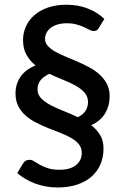

<svg xmlns="http://www.w3.org/2000/svg" viewBox="-20 -748 540 829"><path d="M142 -362.5Q142 -339.5 158 -323.2Q174 -307 199 -293.8Q224 -280.5 255 -268.5Q286 -256.5 316 -242Q339.5 -253.5 349.8 -270.2Q360 -287 360 -307.5Q360 -331.5 344.8 -348.5Q329.5 -365.5 305.5 -378.8Q281.5 -392 251.8 -403.8Q222 -415.5 193 -429.5Q165.5 -416 153.8 -399.8Q142 -383.5 142 -362.5ZM406.5 -627Q402.5 -620 397.5 -617Q392.5 -614 385 -614Q376.5 -614 366.5 -619.2Q356.5 -624.5 343 -630.8Q329.5 -637 311.2 -642.2Q293 -647.5 268.5 -647.5Q246 -647.5 228.5 -642.2Q211 -637 199 -627.8Q187 -618.5 180.8 -606.2Q174.5 -594 174.5 -580Q174.5 -563 186.5 -549.8Q198.5 -536.5 218 -525.2Q237.5 -514 262.8 -503.8Q288 -493.5 314 -482.2Q340 -471 365.2 -457.5Q390.5 -444 410 -426.2Q429.5 -408.5 441.5 -385.5Q453.5 -362.5 453.5 -332Q453.5 -292 434.5 -259.5Q415.5 -227 374 -207.5Q398 -189 412.5 -164.5Q427 -140 427 -106Q427 -70 414 -39.2Q401 -8.5 375.8 14Q350.5 36.5 313.2 49Q276 61.5 228 61.5Q201.5 61.5 176.8 56.8Q152 52 130 43.8Q108 35.5 88.8 24Q69.5 12.5 54.5 -1L79.5 -42Q88.5 -58 107.5 -58Q118 -58 128 -51.2Q138 -44.5 152.2 -36.5Q166.5 -28.5 186.8 -21.8Q207 -15 237.5 -15Q283 -15 308 -35Q333 -55 333 -88Q333 -109.5 320.8 -124.8Q308.5 -140 288.2 -151.8Q268 -163.5 242.5 -173.5Q217 -183.5 190 -194.2Q163 -205 137.5 -217.8Q112 -230.5 91.8 -248Q71.5 -265.5 59.2 -289Q47 -312.5 47 -345Q47 -384.5 68.2 -416Q89.5 -447.5 133.5 -465.5Q109.5 -484.5 94.5 -511Q79.5 -537.5 79.5 -575.5Q79.5 -606 91.8 -633.5Q104 -661 127.8 -682Q151.5 -703 186.2 -715.2Q221 -727.5 266.5 -727.5Q318 -727.5 359.8 -711Q401.5 -694.5 430.5 -666Z"/></svg>

Font: Lato
Style: Regular
Weight: 600
Designer: Lukasz Dziedzic
Foundry: tyPoland Lukasz Dziedzic
Version: Version 2.006; 2014-01-15; ttfautohint (v1.4.1)